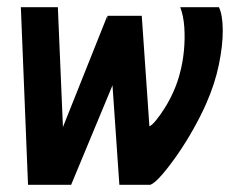

<svg xmlns="http://www.w3.org/2000/svg" viewBox="-20 -515 641 535"><path d="M312.6 0 280.1 -471H375L396.3 -162.9Q403.4 -165.9 414.7 -179.7Q426.1 -193.5 439.2 -214.3Q452.3 -235 463.3 -259.6Q474.4 -284.3 480.9 -309.6Q489.3 -340.2 492.5 -373.6Q495.7 -406.9 493.6 -438.8Q491.4 -470.8 482.2 -495H590Q600.2 -474.5 600.7 -432.1Q601.2 -389.7 590 -335.4Q578.9 -281 554 -225Q539.8 -192.9 519.1 -155.9Q498.4 -118.9 475.1 -85.2Q451.8 -51.6 431.6 -28.3Q411.5 -5 399 0ZM58.1 0 38.1 -495H141.2L162.2 0ZM91.1 0 279.1 -471 304.5 -303.8 178.2 0Z"/></svg>

Font: Alumni Sans SC Thin
Style: Italic
Weight: 100
Italic angle: -8°
Designer: Robert E. Leuschke
Foundry: Robert E. Leuschke
Version: Version 1.016